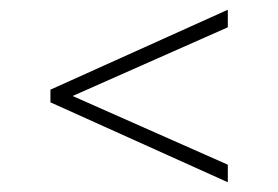

<svg xmlns="http://www.w3.org/2000/svg" viewBox="-20 -577 571 394"><path d="M447.5 -203 83.5 -367V-393L447.5 -557V-521L129 -380L447.5 -239Z"/></svg>

Font: Encode Sans Th
Style: Regular
Weight: 100
Designer: Multiple Designers
Foundry: Impallari Type
Version: Version 3.002; ttfautohint (v1.8.3) -l 8 -r 50 -G 200 -x 14 